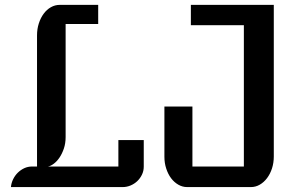

<svg xmlns="http://www.w3.org/2000/svg" viewBox="-20 -760 1230 780"><path d="M24.4 0Q25.9 -16.6 33.4 -32Q41 -47.4 52.5 -58.6Q64 -69.8 78.6 -76.7Q93.3 -83.5 109.9 -83.5H130.4V-616.2Q130.4 -642.1 137.7 -664.8Q145 -687.5 157.5 -704.3Q169.9 -721.2 186.8 -730.7Q203.6 -740.2 222.7 -740.2H378.9V-662.6H246.6V-203.1Q246.6 -177.7 239.5 -156.7Q232.4 -135.7 221.9 -120.1Q211.4 -104.5 198.7 -95Q186 -85.4 174.8 -83.5H460.9V-190.9H564V-83Q564 -65.4 556.6 -50.3Q549.3 -35.2 537.4 -23.9Q525.4 -12.7 510 -6.3Q494.6 0 478.5 0H24.4ZM647.9 -327.1H761.7V-83.5H970.7V-657.7H755.4V-740.2H1092.3V-124Q1092.3 -98.6 1085 -75.9Q1077.6 -53.2 1064.9 -36.4Q1052.2 -19.5 1035.4 -9.8Q1018.6 0 999 0H740.2Q721.2 0 704.3 -9.8Q687.5 -19.5 675 -36.1Q662.6 -52.7 655.3 -75.2Q647.9 -97.7 647.9 -123Z"/></svg>

Font: Atomic Age
Style: Regular
Weight: 400
Designer: James Grieshaber
Foundry: James Grieshaber
Version: Version 1.008; ttfautohint (v1.4.1) -l 6 -r 46 -G 0 -x 0 -H 